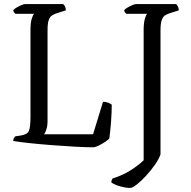

<svg xmlns="http://www.w3.org/2000/svg" viewBox="-20 -725 941 945"><path d="M441 0Q405 0 350.5 -3Q296 -6 237 -10.5Q178 -15 126.5 -20.5Q75 -26 45 -31Q45 -39 48.5 -45Q52 -51 55 -54L82 -58Q115 -63 122.5 -81.5Q130 -100 130 -152V-577Q130 -612 136 -632Q142 -652 148 -657H56Q53 -659 49.5 -663.5Q46 -668 45 -675Q50 -681 62 -688Q74 -695 86 -700Q98 -705 104 -705H291Q296 -701 300 -693Q304 -685 304 -674L263 -661Q247 -656 236 -649Q225 -642 219.5 -625.5Q214 -609 214 -575V-130Q214 -106 208.5 -89Q203 -72 197 -64H438L487 -224Q502 -224 513.5 -219Q525 -214 530 -210Q530 -172 526.5 -125Q523 -78 518 -43Q510 -35 495.5 -25.5Q481 -16 466 -8.5Q451 -1 441 0ZM620 200Q599 200 571 192Q543 184 528 173Q528 165 530.5 160Q533 155 535 153Q584 138 623 113Q662 88 687 64V-577Q687 -612 693 -632Q699 -652 704 -657H602Q599 -659 595.5 -663.5Q592 -668 591 -675Q596 -681 608 -688Q620 -695 632 -700Q644 -705 650 -705H847Q851 -701 855.5 -693Q860 -685 860 -674L819 -661Q803 -656 792.5 -649.5Q782 -643 776 -626Q770 -609 770 -575V35Q762 58 742.5 86Q723 114 699 140Q675 166 653.5 183Q632 200 620 200Z"/></svg>

Font: Texturina 72pt
Style: Regular
Weight: 400
Designer: Guillermo Torres Carreño
Foundry: Omnibus-Type
Version: Version 1.002; ttfautohint (v1.8.3)